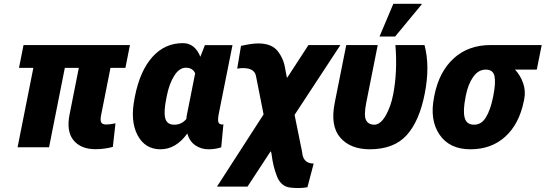

<svg xmlns="http://www.w3.org/2000/svg" viewBox="-20 -761 2819 992"><path d="M576.7 -124 563 -2Q519 9.8 473.6 9.8Q397.5 9.8 359.6 -36.6Q321.8 -83 339.8 -171.4L387.2 -410.2H314.9L233.4 0H70.8L152.3 -410.2H78.1L101.6 -528.3H651.4L627.9 -410.2H550.8L503.4 -171.4Q496.6 -139.6 502.7 -128.7Q508.8 -117.7 528.8 -117.7Q548.8 -117.7 576.7 -124Z M942.9 -146.5Q943.8 -162.6 948.2 -180.7L988.3 -382.3Q975.1 -411.1 940.4 -411.1Q906.2 -411.1 880.1 -369.6Q854 -328.1 841.3 -263.2L839.4 -252.9Q825.2 -184.1 833.7 -150.4Q842.3 -116.7 880.4 -116.7Q918.5 -116.7 942.9 -146.5ZM924.8 -538.1Q986.8 -538.1 1015.1 -467.8L1038.6 -527.8H1181.2L1111.8 -180.7Q1104 -143.6 1108.2 -130.6Q1112.3 -117.7 1128.4 -117.7Q1132.8 -117.7 1134.3 -119.1L1123 0Q1093.8 10.3 1056.6 10.3Q1019 10.3 989 -10.3Q959 -30.8 947.8 -71.3Q889.2 10.3 809.1 10.3Q729 10.3 690.4 -63.2Q651.9 -136.7 675.3 -252.9L677.2 -263.2Q703.1 -394.5 767.1 -466.3Q831.1 -538.1 924.8 -538.1Z M1314.5 -536.6Q1384.3 -536.6 1415.5 -496.1Q1446.8 -455.6 1454.1 -402.3L1461.9 -361.3L1464.8 -360.8L1573.7 -528.3H1738.8L1502 -167.5L1541 24.9Q1545.4 84 1600.6 84L1568.4 206.5Q1524.9 213.9 1478.5 208Q1432.1 202.1 1411.6 151.6Q1391.1 101.1 1383.3 37.1L1380.4 22.5L1377.4 22L1258.8 203.1H1101.1L1341.8 -169.9L1303.2 -365.2Q1296.9 -409.2 1235.4 -409.2Q1220.2 -409.2 1205.6 -406.2L1225.1 -523.9Q1280.3 -536.6 1314.5 -536.6Z M1914.1 -116.7Q1945.3 -116.7 1972.7 -163.6Q1999.5 -210.4 2011.7 -274.4Q2034.2 -393.1 2022.9 -528.3H2173.3Q2202.6 -418.5 2174.3 -276.4Q2146.5 -134.8 2081.1 -62.5Q2015.6 9.8 1891.6 10.3Q1790 10.3 1737.8 -50.3Q1685.5 -110.8 1709.5 -230.5L1769 -528.3H1931.6L1872.1 -229.5Q1859.4 -164.1 1871.1 -140.6Q1882.8 -117.2 1914.1 -116.7ZM2012.2 -741.2H2158.2L2159.2 -738.8L2021.5 -572.3H1940.9Z M2527.3 -258.8 2529.3 -269Q2542 -333.5 2534.9 -367.4Q2527.8 -401.4 2489.7 -401.4Q2451.7 -401.4 2425.3 -364.3Q2398.9 -327.1 2387.2 -269L2385.3 -258.8Q2371.1 -188 2380.9 -152.3Q2390.6 -116.7 2429.2 -116.7Q2467.8 -116.7 2491 -155.3Q2514.2 -193.8 2527.3 -258.8ZM2222.7 -258.8 2224.6 -269Q2249 -391.1 2324.5 -459.7Q2399.9 -528.3 2515.6 -528.3Q2515.6 -527.8 2778.8 -528.3L2753.4 -401.4H2641.1Q2669.4 -370.6 2683.1 -330.8Q2696.8 -291 2688.5 -249L2686.5 -238.8Q2662.6 -120.6 2590.8 -55.2Q2519 10.3 2410.6 10.3Q2302.2 10.3 2250.7 -65.7Q2199.2 -141.6 2222.7 -258.8Z"/></svg>

Font: Roboto-BlackItalic
Style: Italic
Weight: 900
Italic angle: -12°
Designer: Google
Version: Version 1.100141; 2013